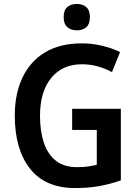

<svg xmlns="http://www.w3.org/2000/svg" viewBox="-20 -944 703 974"><path d="M346 -392H593V-29Q539 -10 483.5 0Q428 10 361 10Q210 10 132.5 -88Q55 -186 55 -358Q55 -469 94.5 -551.5Q134 -634 209.5 -679Q285 -724 395 -724Q448 -724 498 -712Q548 -700 589 -680L548 -578Q516 -596 476.5 -607Q437 -618 395 -618Q297 -618 240 -549Q183 -480 183 -356Q183 -280 202 -221.5Q221 -163 262.5 -129.5Q304 -96 371 -96Q404 -96 427 -99.5Q450 -103 471 -108V-285H346ZM370 -924Q399 -924 417.5 -908Q436 -892 436 -857Q436 -822 417.5 -806Q399 -790 370 -790Q341 -790 322 -806Q303 -822 303 -857Q303 -893 321.5 -908.5Q340 -924 370 -924Z"/></svg>

Font: Noto Sans Sinhala UI SemiCondensed SemiBold
Style: Regular
Weight: 600
Width: 4
Designer: Jelle Bosma - Monotype Design Team
Foundry: Monotype Imaging Inc.
Version: Version 2.006; ttfautohint (v1.8.4.7-5d5b)